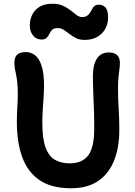

<svg xmlns="http://www.w3.org/2000/svg" viewBox="-20 -992 719 1025"><path d="M359 13Q255 13 191.5 -30Q128 -73 99 -152.5Q70 -232 70 -340Q70 -381 72.5 -420.5Q75 -460 75 -487Q75 -529 72 -554Q69 -579 65.5 -595.5Q62 -612 59.5 -625.5Q57 -639 57 -657Q57 -688 72.5 -701Q88 -714 118 -714Q144 -714 166 -698Q188 -682 201.5 -642.5Q215 -603 215 -534Q215 -505 212.5 -470.5Q210 -436 208 -401Q206 -366 206 -335Q206 -251 223.5 -204Q241 -157 274 -138.5Q307 -120 352 -120Q419 -120 451 -162.5Q483 -205 483 -305Q483 -362 481.5 -406Q480 -450 478 -493.5Q476 -537 476 -590Q476 -645 497 -678.5Q518 -712 561 -712Q589 -712 604.5 -698.5Q620 -685 620 -656Q620 -640 617.5 -622Q615 -604 612.5 -579.5Q610 -555 610 -516Q610 -463 613.5 -410.5Q617 -358 617 -298Q617 -206 589.5 -136Q562 -66 505 -26.5Q448 13 359 13ZM202 -781Q173 -781 156 -803Q139 -825 139 -856Q139 -885 151 -911.5Q163 -938 190 -955Q217 -972 261 -972Q294 -972 317 -961Q340 -950 357 -936.5Q374 -923 388.5 -912Q403 -901 418 -901Q435 -901 444.5 -907.5Q454 -914 460.5 -924Q467 -934 472 -944Q477 -954 485 -960.5Q493 -967 507 -967Q530 -967 543.5 -951.5Q557 -936 557 -900Q557 -847 523 -813Q489 -779 431 -779Q405 -779 386 -788.5Q367 -798 351 -810.5Q335 -823 320.5 -832.5Q306 -842 288 -842Q268 -842 258.5 -833Q249 -824 243.5 -811.5Q238 -799 229 -790Q220 -781 202 -781Z"/></svg>

Font: Shantell Sans SemiBold
Style: Regular
Weight: 600
Designer: Stephen Nixon, Anya Danilova, Shantell Martin
Foundry: Arrow Type
Version: Version 1.011;[c5ecc13dd]